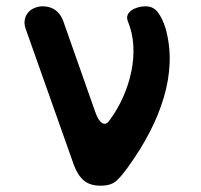

<svg xmlns="http://www.w3.org/2000/svg" viewBox="-20 -580 640 610"><path d="M215 -55 61 -490Q56 -506 59 -519Q62 -532 70 -541Q78 -550 90.5 -555Q103 -560 115 -560Q140 -560 156.5 -547.5Q173 -535 181 -513L282 -226Q292 -197 304 -189.5Q316 -182 326 -195Q353 -231 371 -271.5Q389 -312 397.5 -354Q406 -396 403.5 -436.5Q401 -477 386 -513Q382 -524 385.5 -532.5Q389 -541 397.5 -547Q406 -553 418 -556.5Q430 -560 442 -560Q467 -560 481.5 -541Q496 -522 506 -490Q521 -436 519 -381Q517 -326 500.5 -270.5Q484 -215 455.5 -160Q427 -105 388 -51Q369 -24 351.5 -7Q334 10 300 10Q266 10 246.5 -6.5Q227 -23 215 -55Z"/></svg>

Font: Maple Mono Normal NL
Style: Bold
Weight: 700
Monospace: yes
Designer: subframe7536
Version: Version 7.000